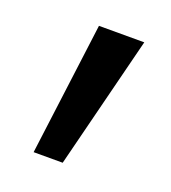

<svg xmlns="http://www.w3.org/2000/svg" viewBox="-72 -828 375 422"><g transform="rotate(20 116.0 -617.0)"><path d="M51 -462H119L197 -772H91Z"/></g></svg>

Font: Hibana 45 SubMedium
Style: Regular
Weight: 500
Width: 6
Designer: pygmalion
Foundry: ybstudio
Version: Version 2021.007;FEAKit 1.0